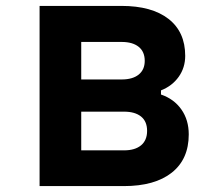

<svg xmlns="http://www.w3.org/2000/svg" viewBox="-20 -630 740 650"><path d="M114 0V-610H391Q494 -610 550.5 -566Q607 -522 607 -441Q607 -401 585 -370Q563 -339 525 -324V-310Q569 -295 594 -259.5Q619 -224 619 -175Q619 -91 561.5 -45.5Q504 0 399 0ZM255 -361H392Q429 -361 449.5 -377.5Q470 -394 470 -424Q470 -455 449.5 -471.5Q429 -488 392 -488H255ZM255 -121H400Q437 -121 457.5 -138Q478 -155 478 -187Q478 -219 457.5 -235.5Q437 -252 400 -252H255Z"/></svg>

Font: Martian Mono SemiBold
Style: Regular
Weight: 600
Monospace: yes
Designer: Roman Shamin
Foundry: Evil Martians
Version: Version 1.000; ttfautohint (v1.8.4.7-5d5b)